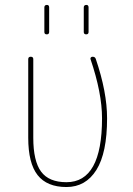

<svg xmlns="http://www.w3.org/2000/svg" viewBox="-20 -750 540 780"><path d="M250 9.8Q170.9 9.8 132.8 -38.6Q94.7 -86.9 94.7 -190.4V-509.8Q94.7 -519.5 105 -519.5Q115.2 -519.5 115.2 -509.8V-190.4Q115.2 -95.7 147 -52.7Q178.7 -9.8 250 -9.8Q394.5 -9.8 394.5 -269.5Q394.5 -372.1 347.7 -509.8Q346.7 -513.7 349.1 -516.6Q351.6 -519.5 356.4 -519.5Q366.2 -519.5 369.1 -510.7Q415 -376 415 -269.5Q415 -128.9 371.6 -59.6Q328.1 9.8 250 9.8ZM320.3 -620.1V-719.7Q320.3 -729.5 330.1 -730Q339.8 -730.5 339.8 -719.7V-620.1Q339.8 -610.4 330.1 -610.4Q320.3 -610.4 320.3 -620.1ZM160.2 -620.1V-719.7Q160.2 -729.5 169.9 -730Q179.7 -730.5 179.7 -719.7V-620.1Q179.7 -610.4 169.9 -610.4Q160.2 -610.4 160.2 -620.1Z"/></svg>

Font: Rounded Mgen+ 1m thin
Style: Regular
Weight: 100
Designer: [Source Han Sans]
Ryoko NISHIZUKA  (kana & ideographs); Paul D. Hunt (Latin, Greek & Cyrillic); Wenlong ZHANG  (bopomofo
Version: Version 1.059.20150602